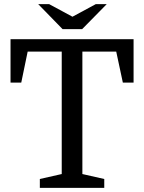

<svg xmlns="http://www.w3.org/2000/svg" viewBox="-20 -910 698 930"><path d="M31 -720H627V-510H575L543 -660H379V-67L485 -43V0H173V-43L279 -67V-660H114L83 -510H31ZM378 -769 497 -890H444L331 -829L218 -890H165L283 -769Z"/></svg>

Font: Domine
Style: Regular
Weight: 400
Designer: Pablo Impallari, Rodrigo Fuenzalida, Brenda Gallo
Foundry: Pablo Impallari, Rodrigo Fuenzalida, Brenda Gallo
Version: Version 2.000